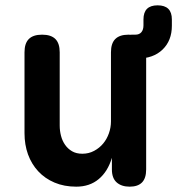

<svg xmlns="http://www.w3.org/2000/svg" viewBox="-20 -690 665 720"><path d="M396.1 -494Q396.1 -527.5 412.3 -543.7Q428.6 -560 462.1 -560Q495.6 -560 511.9 -543.7Q528.1 -527.5 528.1 -494V-54.6Q528.1 -21.8 512.6 -5.9Q497 10 466.3 10Q435.6 10 417.6 -5.9Q399.6 -21.8 399.6 -54.6V-98.2Q384.2 -46.7 350.2 -18.4Q316.2 10 266.1 10Q220.5 10 184.5 -5.3Q148.6 -20.5 123.4 -47.6Q98.2 -74.7 85 -111.1Q71.9 -147.5 71.9 -190.5V-494Q71.9 -527.5 88.1 -543.7Q104.4 -560 137.9 -560Q171.4 -560 187.7 -543.7Q203.9 -527.5 203.9 -494V-219.3Q203.9 -199.6 208.8 -180.7Q213.7 -161.7 224.1 -146.9Q234.4 -132 250.2 -122.8Q266 -113.5 288.8 -113.5Q313 -113.5 333 -124.3Q353.1 -135 367 -151.9Q380.9 -168.7 388.5 -190.4Q396.1 -212.1 396.1 -234.7ZM475.1 -470.5Q451.8 -470.5 441 -481.3Q430.2 -492.1 430.2 -515.4Q430.2 -538.7 441.2 -549.3Q452.2 -560 474.8 -560H487.4Q502.6 -560 510.3 -569.4Q518 -578.7 518 -595V-616.9Q518 -643.6 531.2 -656.8Q544.4 -670 571.1 -670Q597.8 -670 611.2 -656.8Q624.5 -643.6 624.5 -616.9V-593.5Q624.5 -537.9 589.7 -504.2Q554.9 -470.5 495.2 -470.5Z"/></svg>

Font: Maple Mono
Style: Regular
Weight: 400
Monospace: yes
Designer: subframe7536
Version: Version 7.300